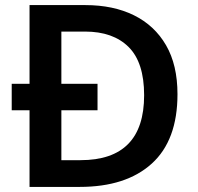

<svg xmlns="http://www.w3.org/2000/svg" viewBox="-20 -734 776 754"><path d="M315 -714Q425 -714 506 -674Q587 -634 632 -556.5Q677 -479 677 -364Q677 -183 576 -91.5Q475 0 293 0H96V-301H26V-405H96V-714ZM314 -610H221V-405H363V-301H221V-105H296Q546 -105 546 -360Q546 -489 485 -549.5Q424 -610 314 -610Z"/></svg>

Font: Noto Sans New Tai Lue Semibold
Style: Regular
Weight: 400
Designer: Monotype Design Team
Foundry: Monotype Imaging Inc.
Version: Version 2.004; ttfautohint (v1.8.4.7-5d5b)